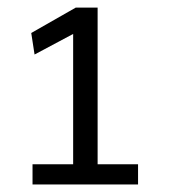

<svg xmlns="http://www.w3.org/2000/svg" viewBox="-20 -822 450 510"><path d="M174.3 -731.9 71.8 -677.2 63 -734.4 181.2 -801.8H239.3V-385.7H346.7V-332H66.4V-385.7H174.3Z"/></svg>

Font: Andika Viet
Style: Regular
Weight: 400
Designer: Victor Gaultney, Annie Olsen, Julie Remington, Don Collingsworth, Eric Hays, Becca Hirsbrunner
Foundry: SIL International
Version: Version 5.000